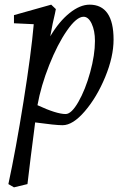

<svg xmlns="http://www.w3.org/2000/svg" viewBox="-20 -528 537 825"><path d="M125 -424 40 -428V-463L200 -508L220 -489L216 -469Q207 -434 196 -372Q234 -436 279 -472Q324 -508 365 -508Q416 -508 442 -470.5Q468 -433 468 -358Q468 -284 432 -197Q396 -110 344.5 -50Q293 10 249 10Q218 10 131 -2L126 38Q119 91 112 147Q105 203 98 263L40 277L16 263Q48 115 81 -91.5Q114 -298 125 -424ZM262 -38Q287 -38 317 -90.5Q347 -143 367.5 -217.5Q388 -292 388 -352Q388 -396 374 -426Q360 -456 339 -456Q309 -456 268 -397Q227 -338 191.5 -248.5Q156 -159 141 -76Q223 -38 262 -38Z"/></svg>

Font: Andada Pro
Style: Italic
Weight: 400
Italic angle: -7°
Designer: Carolina Giovagnoli
Foundry: Huerta Tipografica
Version: Version 3.005; ttfautohint (v1.8.4)